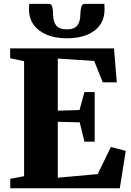

<svg xmlns="http://www.w3.org/2000/svg" viewBox="-20 -1000 698 1020"><path d="M108 -64V-675L34 -690.5V-743H585.5L600.5 -562.5H526L480.5 -676L287 -689V-412L402.5 -415.5L428.5 -511H483V-247.5H428.5L403.5 -350L287 -353V-56L499 -75L569 -219L648 -198.5L616.5 0H34.5V-50ZM240 -979.5Q254.5 -979.5 258.2 -961.2Q262 -943 262 -925.5Q262 -886 278.2 -865Q294.5 -844 335 -844Q375 -844 391 -865Q407 -886 407 -925.5Q407 -943 411.2 -961.2Q415.5 -979.5 429 -979.5H534.5Q534.5 -972.5 535 -965.2Q535.5 -958 535.5 -950.5Q535.5 -902 511.2 -867.5Q487 -833 442 -814.8Q397 -796.5 334.5 -796.5Q274.5 -796.5 229.5 -815Q184.5 -833.5 159.2 -868Q134 -902.5 134 -950.5Q134 -958 134.5 -965.2Q135 -972.5 135.5 -979.5Z"/></svg>

Font: Merriweather 60pt Black
Style: Regular
Weight: 900
Version: Version 2.100